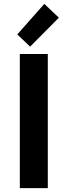

<svg xmlns="http://www.w3.org/2000/svg" viewBox="-20 -968 348 988"><path d="M82 0V-690H226V0ZM69 -791 208 -948 283 -877 135 -728Z"/></svg>

Font: Oxanium ExtraLight
Style: Bold
Weight: 700
Version: Version 2.000